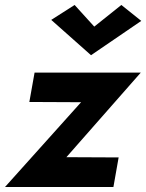

<svg xmlns="http://www.w3.org/2000/svg" viewBox="-36 -752 588 772"><path d="M343 -645 452 -732 532 -668 330 -530 170 -672 264 -732ZM290 -341 82 -342 103 -460H530L231 -120L441 -119L420 0H-16Z"/></svg>

Font: Jost* 600 Semi
Style: Italic
Weight: 600
Italic angle: -10°
Version: Version 3.500